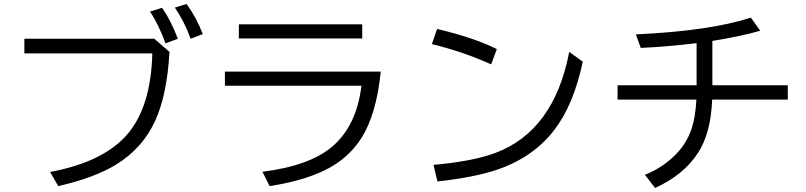

<svg xmlns="http://www.w3.org/2000/svg" viewBox="-20 -891 4040 962"><path d="M102.1 -696.8H752.9L829.1 -631.3Q817.4 -417 757.8 -286.6Q694.8 -147.9 561 -65.9Q454.1 -0.5 272 41.5L231 -29.3Q494.6 -78.6 614.3 -213.9Q736.3 -352.1 743.2 -623.5H102.1ZM809.1 -673.8Q775.9 -766.1 731.9 -833L792 -852.1Q836.4 -788.6 871.1 -696.8ZM935.1 -696.8Q904.8 -781.7 856 -853L915 -871.1Q964.8 -801.8 996.1 -720.2Z M1176.8 -769H1794.9V-698.2H1176.8ZM1106.9 -532.2H1887.7Q1866.2 -317.9 1790.5 -198.7Q1723.1 -93.3 1602.5 -35.6Q1493.7 16.1 1331.1 41.5L1294.9 -30.3Q1533.2 -60.5 1646 -157.7Q1767.1 -262.2 1791 -461.4H1106.9Z M2440.9 -568.4Q2301.3 -631.8 2144 -669.9L2169.9 -746.1Q2357.9 -701.2 2469.2 -645ZM2151.9 -64.9Q2349.1 -82.5 2462.4 -125Q2755.9 -234.9 2832 -630.9L2899.9 -582Q2854.5 -367.2 2758.3 -241.2Q2652.8 -102.5 2470.2 -40.5Q2357.4 -2.4 2171.9 18.1Z M3470.2 -463.9V-674.8Q3319.8 -656.7 3190.4 -650.9L3166 -718.8Q3536.6 -735.8 3742.2 -802.7L3789.1 -736.8Q3697.3 -710.4 3549.3 -686V-463.9H3927.2V-392.1H3548.3Q3541.5 -222.7 3476.6 -124Q3404.8 -13.7 3262.2 50.8L3211.4 -15.1Q3303.7 -52.2 3369.6 -121.1Q3422.4 -175.8 3446.3 -249.5Q3464.4 -305.2 3469.2 -392.1H3074.2V-463.9Z"/></svg>

Font: BIZ UDGothic
Style: Regular
Weight: 400
Monospace: yes
Designer: TypeBank Co., Ltd.
Foundry: Morisawa Inc.
Version: Version 1.05